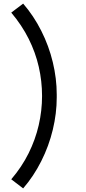

<svg xmlns="http://www.w3.org/2000/svg" viewBox="-20 -863 475 1066"><path d="M108.5 183 42.5 132.5Q101 64 138.8 -12Q176.5 -88 195 -168.2Q213.5 -248.5 213.5 -330Q213.5 -412.5 195.2 -492.2Q177 -572 139.2 -647.5Q101.5 -723 42.5 -793L108.5 -843Q167 -775.5 209.2 -691.8Q251.5 -608 273.2 -517.5Q295 -427 295 -338Q295 -334 295 -330Q295 -326 295 -322Q295 -233.5 273.2 -143Q251.5 -52.5 209.2 31.5Q167 115.5 108.5 183Z"/></svg>

Font: Cns Manrope Med
Style: Regular
Weight: 500
Designer: Mikhail Sharanda
Foundry: Mikhail Sharanda
Version: Version 4.504